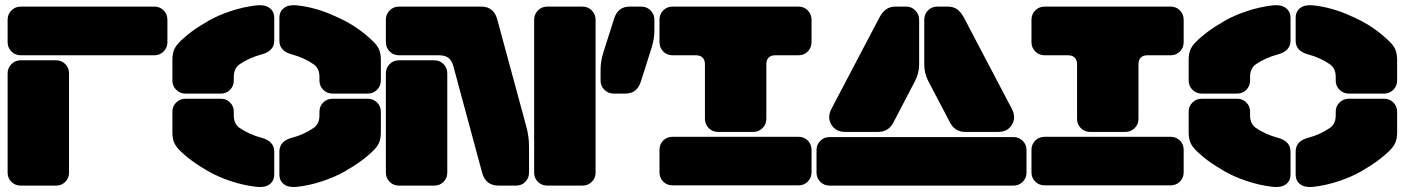

<svg xmlns="http://www.w3.org/2000/svg" viewBox="-20 -726 5495 751"><path d="M634.8 -648.9V-561Q634.8 -539.6 620.1 -524.7Q605.5 -509.8 584 -509.8H61Q39.6 -509.8 24.7 -524.7Q9.8 -539.6 9.8 -561V-648.9Q9.8 -670.4 24.7 -685.3Q39.6 -700.2 61 -700.2H584Q605.5 -700.2 620.1 -685.3Q634.8 -670.4 634.8 -648.9ZM250 -439V-50.8Q250 -29.3 235.4 -14.6Q220.7 0 199.2 0H61Q39.6 0 24.7 -14.6Q9.8 -29.3 9.8 -50.8V-439Q9.8 -460.4 24.7 -475.3Q39.6 -490.2 61 -490.2H199.2Q220.7 -490.2 235.4 -475.3Q250 -460.4 250 -439Z M894.5 -425.8V-411.1Q894.5 -389.6 879.9 -374.8Q865.2 -359.9 843.8 -359.9H705.6Q684.1 -359.9 669.2 -374.8Q654.3 -389.6 654.3 -411.1V-491.2Q654.3 -514.6 660.4 -530Q666.5 -545.4 680.7 -560.1Q701.2 -581.1 729.7 -602.3Q758.3 -623.5 796.6 -645.3Q835 -667 884 -683.1Q933.1 -699.2 983.4 -705.1Q1016.1 -708.5 1034.4 -694.8Q1052.7 -681.2 1052.7 -655.8V-566.9Q1052.7 -526.4 1003.4 -513.2Q954.1 -500 916.5 -474.1Q894.5 -458 894.5 -425.8ZM1229.5 -411.1V-425.8Q1229.5 -458 1207.5 -474.1Q1169.4 -500.5 1121.6 -513.2Q1072.8 -525.9 1072.8 -566.9V-655.8Q1072.8 -681.2 1090.8 -694.8Q1108.9 -708.5 1141.6 -705.1Q1207.5 -697.8 1271.5 -671.1Q1335.4 -644.5 1375 -616.9Q1414.6 -589.4 1443.4 -560.1Q1457.5 -545.4 1463.6 -530Q1469.7 -514.6 1469.7 -491.2V-411.1Q1469.7 -389.6 1454.8 -374.8Q1439.9 -359.9 1418.5 -359.9H1280.8Q1259.3 -359.9 1244.4 -374.8Q1229.5 -389.6 1229.5 -411.1ZM894.5 -289.1V-273.9Q894.5 -242.2 916.5 -226.1Q954.1 -200.2 1003.4 -187Q1052.7 -173.8 1052.7 -132.8V-43.9Q1052.7 -18.6 1034.7 -5.1Q1016.6 8.3 983.4 4.9Q933.1 -1 884 -17.1Q835 -33.2 796.6 -54.9Q758.3 -76.7 729.7 -97.9Q701.2 -119.1 680.7 -140.1Q666.5 -154.8 660.4 -170.2Q654.3 -185.5 654.3 -209V-289.1Q654.3 -310.5 669.2 -325.2Q684.1 -339.8 705.6 -339.8H843.8Q865.2 -339.8 879.9 -325.2Q894.5 -310.5 894.5 -289.1ZM1229.5 -273.9V-289.1Q1229.5 -310.5 1244.4 -325.2Q1259.3 -339.8 1280.8 -339.8H1418.5Q1439.9 -339.8 1454.8 -325.2Q1469.7 -310.5 1469.7 -289.1V-209Q1469.7 -185.5 1463.6 -170.2Q1457.5 -154.8 1443.4 -140.1Q1422.9 -119.1 1394.3 -97.9Q1365.7 -76.7 1327.4 -54.9Q1289.1 -33.2 1240.5 -17.1Q1191.9 -1 1141.6 4.9Q1108.9 8.3 1090.8 -5.1Q1072.8 -18.6 1072.8 -43.9V-132.8Q1072.8 -174.3 1121.6 -187Q1169.4 -199.7 1207.5 -226.1Q1229.5 -242.2 1229.5 -273.9Z M1540.5 -700.2H1862.3Q1912.1 -700.2 1925.3 -648.9L2038.6 -231Q2049.3 -191.9 2049.3 -152.8V-50.8Q2049.3 -29.3 2034.7 -14.6Q2020 0 1998.5 0H1930.7Q1879.4 0 1865.7 -50.8L1753.4 -466.8Q1747.6 -488.8 1734.4 -499.3Q1721.2 -509.8 1697.3 -509.8H1540.5Q1519 -509.8 1504.2 -524.7Q1489.3 -539.6 1489.3 -561V-648.9Q1489.3 -670.4 1504.2 -685.3Q1519 -700.2 1540.5 -700.2ZM2258.3 0H2120.6Q2099.1 0 2084.2 -14.6Q2069.3 -29.3 2069.3 -50.8V-648.9Q2069.3 -670.4 2084.2 -685.3Q2099.1 -700.2 2120.6 -700.2H2258.3Q2279.8 -700.2 2294.7 -685.3Q2309.6 -670.4 2309.6 -648.9V-50.8Q2309.6 -29.3 2294.7 -14.6Q2279.8 0 2258.3 0ZM1729.5 -439V-50.8Q1729.5 -29.3 1714.8 -14.6Q1700.2 0 1678.7 0H1540.5Q1519 0 1504.2 -14.6Q1489.3 -29.3 1489.3 -50.8V-439Q1489.3 -460.4 1504.2 -475.3Q1519 -490.2 1540.5 -490.2H1678.7Q1700.2 -490.2 1714.8 -475.3Q1729.5 -460.4 1729.5 -439Z M2442.4 -700.2H2488.3Q2509.8 -700.2 2524.7 -685.3Q2539.6 -670.4 2539.6 -648.9V-606Q2539.6 -576.2 2529.3 -541L2486.3 -405.8Q2471.2 -359.9 2426.3 -359.9H2380.4Q2358.9 -359.9 2344 -374.8Q2329.1 -389.6 2329.1 -411.1V-454.1Q2329.1 -483.9 2339.4 -519L2382.3 -653.8Q2397.5 -700.2 2442.4 -700.2ZM2610.4 -700.2H3103.5Q3125 -700.2 3139.6 -685.3Q3154.3 -670.4 3154.3 -648.9V-561Q3154.3 -539.6 3139.6 -524.7Q3125 -509.8 3103.5 -509.8H3012.2Q2995.6 -509.8 2986.6 -500.7Q2977.5 -491.7 2977.5 -475.1V-261.2Q2977.5 -239.7 2962.6 -224.9Q2947.8 -210 2926.3 -210H2788.6Q2767.1 -210 2752.2 -224.9Q2737.3 -239.7 2737.3 -261.2V-475.1Q2737.3 -491.7 2728 -500.7Q2718.8 -509.8 2702.1 -509.8H2610.4Q2588.9 -509.8 2574.2 -524.7Q2559.6 -539.6 2559.6 -561V-648.9Q2559.6 -670.4 2574.2 -685.3Q2588.9 -700.2 2610.4 -700.2ZM3154.3 -140.1V-51.8Q3154.3 -30.3 3139.6 -15.6Q3125 -1 3103.5 -1H2610.4Q2588.9 -1 2574.2 -15.6Q2559.6 -30.3 2559.6 -51.8V-140.1Q2559.6 -161.6 2574.2 -176.3Q2588.9 -190.9 2610.4 -190.9H3103.5Q3125 -190.9 3139.6 -176.3Q3154.3 -161.6 3154.3 -140.1Z M3559.1 -409.2 3474.1 -246.1Q3455.1 -210 3414.1 -210H3286.1Q3249 -210 3231.9 -238.3Q3214.8 -266.6 3231.9 -299.8L3418.9 -655.8Q3431.2 -679.2 3446.3 -689.7Q3461.4 -700.2 3482.9 -700.2H3523.9Q3545.4 -700.2 3560.3 -685.3Q3575.2 -670.4 3575.2 -648.9V-475.1Q3575.2 -439.5 3559.1 -409.2ZM3696.3 -246.1 3610.8 -409.2Q3595.2 -438.5 3595.2 -475.1V-648.9Q3595.2 -670.4 3609.9 -685.3Q3624.5 -700.2 3646 -700.2H3687Q3708.5 -700.2 3723.6 -689.7Q3738.8 -679.2 3751 -655.8L3938 -299.8Q3955.1 -266.6 3938.2 -238.3Q3921.4 -210 3884.3 -210H3755.9Q3715.3 -210 3696.3 -246.1ZM3995.1 -139.2V-50.8Q3995.1 -29.3 3980.2 -14.6Q3965.3 0 3943.8 0H3225.1Q3203.6 0 3188.7 -14.6Q3173.8 -29.3 3173.8 -50.8V-139.2Q3173.8 -160.6 3188.7 -175.3Q3203.6 -189.9 3225.1 -189.9H3943.8Q3965.3 -189.9 3980.2 -175.3Q3995.1 -160.6 3995.1 -139.2Z M4065.9 -700.2H4559.1Q4580.6 -700.2 4595.2 -685.3Q4609.9 -670.4 4609.9 -648.9V-561Q4609.9 -539.6 4595.2 -524.7Q4580.6 -509.8 4559.1 -509.8H4467.8Q4451.2 -509.8 4442.1 -500.7Q4433.1 -491.7 4433.1 -475.1V-261.2Q4433.1 -239.7 4418.2 -224.9Q4403.3 -210 4381.8 -210H4243.7Q4222.2 -210 4207.5 -224.9Q4192.9 -239.7 4192.9 -261.2V-475.1Q4192.9 -491.7 4183.6 -500.7Q4174.3 -509.8 4157.7 -509.8H4065.9Q4044.4 -509.8 4029.5 -524.7Q4014.6 -539.6 4014.6 -561V-648.9Q4014.6 -670.4 4029.5 -685.3Q4044.4 -700.2 4065.9 -700.2ZM4609.9 -140.1V-51.8Q4609.9 -30.3 4595.2 -15.6Q4580.6 -1 4559.1 -1H4065.9Q4044.4 -1 4029.5 -15.6Q4014.6 -30.3 4014.6 -51.8V-140.1Q4014.6 -161.6 4029.5 -176.3Q4044.4 -190.9 4065.9 -190.9H4559.1Q4580.6 -190.9 4595.2 -176.3Q4609.9 -161.6 4609.9 -140.1Z M4869.6 -425.8V-411.1Q4869.6 -389.6 4855 -374.8Q4840.3 -359.9 4818.8 -359.9H4680.7Q4659.2 -359.9 4644.3 -374.8Q4629.4 -389.6 4629.4 -411.1V-491.2Q4629.4 -514.6 4635.5 -530Q4641.6 -545.4 4655.8 -560.1Q4676.3 -581.1 4704.8 -602.3Q4733.4 -623.5 4771.7 -645.3Q4810.1 -667 4859.1 -683.1Q4908.2 -699.2 4958.5 -705.1Q4991.2 -708.5 5009.5 -694.8Q5027.8 -681.2 5027.8 -655.8V-566.9Q5027.8 -526.4 4978.5 -513.2Q4929.2 -500 4891.6 -474.1Q4869.6 -458 4869.6 -425.8ZM5204.6 -411.1V-425.8Q5204.6 -458 5182.6 -474.1Q5144.5 -500.5 5096.7 -513.2Q5047.9 -525.9 5047.9 -566.9V-655.8Q5047.9 -681.2 5065.9 -694.8Q5084 -708.5 5116.7 -705.1Q5182.6 -697.8 5246.6 -671.1Q5310.5 -644.5 5350.1 -616.9Q5389.6 -589.4 5418.5 -560.1Q5432.6 -545.4 5438.7 -530Q5444.8 -514.6 5444.8 -491.2V-411.1Q5444.8 -389.6 5429.9 -374.8Q5415 -359.9 5393.6 -359.9H5255.9Q5234.4 -359.9 5219.5 -374.8Q5204.6 -389.6 5204.6 -411.1ZM4869.6 -289.1V-273.9Q4869.6 -242.2 4891.6 -226.1Q4929.2 -200.2 4978.5 -187Q5027.8 -173.8 5027.8 -132.8V-43.9Q5027.8 -18.6 5009.8 -5.1Q4991.7 8.3 4958.5 4.9Q4908.2 -1 4859.1 -17.1Q4810.1 -33.2 4771.7 -54.9Q4733.4 -76.7 4704.8 -97.9Q4676.3 -119.1 4655.8 -140.1Q4641.6 -154.8 4635.5 -170.2Q4629.4 -185.5 4629.4 -209V-289.1Q4629.4 -310.5 4644.3 -325.2Q4659.2 -339.8 4680.7 -339.8H4818.8Q4840.3 -339.8 4855 -325.2Q4869.6 -310.5 4869.6 -289.1ZM5204.6 -273.9V-289.1Q5204.6 -310.5 5219.5 -325.2Q5234.4 -339.8 5255.9 -339.8H5393.6Q5415 -339.8 5429.9 -325.2Q5444.8 -310.5 5444.8 -289.1V-209Q5444.8 -185.5 5438.7 -170.2Q5432.6 -154.8 5418.5 -140.1Q5397.9 -119.1 5369.4 -97.9Q5340.8 -76.7 5302.5 -54.9Q5264.2 -33.2 5215.6 -17.1Q5167 -1 5116.7 4.9Q5084 8.3 5065.9 -5.1Q5047.9 -18.6 5047.9 -43.9V-132.8Q5047.9 -174.3 5096.7 -187Q5144.5 -199.7 5182.6 -226.1Q5204.6 -242.2 5204.6 -273.9Z"/></svg>

Font: Nastup Soft
Style: Regular
Weight: 400
Designer: Maksym Kobuzan
Foundry: Zakznak
Version: Version 1.020;hotconv 1.0.109;makeotfexe 2.5.65596